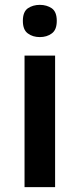

<svg xmlns="http://www.w3.org/2000/svg" viewBox="-20 -771 327 791"><path d="M144 -751C125 -751 108.4 -746.1 94.7 -736.8C81.1 -727.1 74.2 -710 74.2 -685.1C74.2 -660.2 81.1 -643.1 94.7 -633.3C108.4 -623 125 -618.2 144 -618.2C163.1 -618.2 179.7 -623 193.4 -633.3C207 -643.1 213.9 -660.2 213.9 -685.1C213.9 -710 207 -727.1 193.4 -736.8C179.7 -746.1 163.1 -751 144 -751ZM81.1 -542V0H207V-542Z"/></svg>

Font: Noto Reveo Sans
Style: Regular
Weight: 600
Designer: Monotype Design Team
Foundry: Monotype Imaging Inc.
Version: Version 2.007